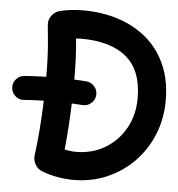

<svg xmlns="http://www.w3.org/2000/svg" viewBox="-65 -774 817 882"><g transform="rotate(5 343.0 -333.0)"><path d="M-10.7 -339.8Q-12.7 -362.3 2.2 -379.6Q17.1 -397 39.6 -398.9Q89.8 -402.8 140.6 -403.8Q140.6 -449.2 139.2 -485.6Q137.7 -522 134.8 -558.6Q131.8 -595.2 127 -640.6Q124 -666.5 140.1 -686.3Q156.2 -706.1 177.2 -710.4Q228 -722.7 283.7 -722.7Q371.1 -722.7 446.3 -698.2Q521.5 -673.8 577.6 -626Q633.8 -578.1 665.3 -507.1Q696.8 -436 696.8 -342.3Q696.8 -259.3 667.5 -186.8Q638.2 -114.3 585.2 -59.6Q532.2 -4.9 460.9 26.1Q389.6 57.1 306.2 57.1Q229.5 57.1 159.7 30.3Q138.2 22 127.2 1.5Q116.2 -19 118.7 -38.6Q126.5 -95.7 131.6 -161.4Q136.7 -227.1 138.7 -293.5Q92.8 -292.5 47.9 -289.1Q25.4 -287.1 8.1 -302.2Q-9.3 -317.4 -10.7 -339.8ZM261.7 -590.8Q266.1 -543.5 268.1 -499.8Q270 -456.1 270 -402.3Q298.8 -401.4 326.7 -398.9Q348.6 -397 363.5 -379.4Q378.4 -361.8 376.5 -339.4Q375 -316.9 357.2 -302Q339.4 -287.1 317.4 -289.1Q293.5 -291 268.1 -292Q264.6 -183.1 253.9 -78.6Q280.8 -72.3 306.2 -72.3Q380.9 -72.3 439.9 -107.4Q499 -142.6 533.2 -203.9Q567.4 -265.1 567.4 -342.3Q567.4 -470.2 494.6 -531.2Q421.9 -592.3 283.7 -592.3Q272.9 -592.3 261.7 -590.8Z"/></g></svg>

Font: Mikhak-FD Bold
Style: Regular
Weight: 700
Designer: Amin Abedi
Version: Version 3.3